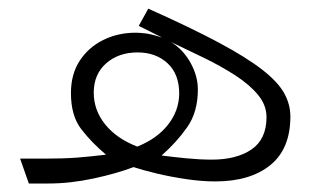

<svg xmlns="http://www.w3.org/2000/svg" viewBox="-20 -432 766 452"><path d="M27.3 -58.6H88.4Q129.4 -58.6 161.6 -61Q193.8 -63.5 229.5 -67.9Q195.3 -96.7 171.1 -128.2Q147 -159.7 147 -212.9Q147 -257.3 167.7 -289.1Q188.5 -320.8 223.1 -337.9Q257.8 -355 299.3 -355Q309.1 -355 323 -353.3Q336.9 -351.6 362.3 -343.3L306.6 -371.1L329.1 -411.6Q429.7 -366.7 494.9 -331.8Q560.1 -296.9 596.9 -268.3Q633.8 -239.7 648.7 -213.1Q663.6 -186.5 663.6 -157.7Q663.6 -81.5 616.2 -43.2Q568.8 -4.9 486.8 -4.9Q454.6 -4.9 418.5 -10.3Q382.3 -15.6 349.6 -23.4Q316.9 -31.2 294.4 -38.6Q254.4 -23.4 199.7 -11.7Q145 0 94.2 0H47.9ZM382.8 -333Q411.6 -314.9 428.7 -283.9Q445.8 -252.9 445.8 -221.2Q445.8 -168 420.4 -132.1Q395 -96.2 360.4 -65.9Q386.7 -62.5 418.9 -59.3Q451.2 -56.2 478.5 -56.2Q537.1 -56.2 572.3 -80.3Q607.4 -104.5 607.4 -156.2Q607.4 -184.6 587.4 -208.7Q567.4 -232.9 534.2 -254.4Q501 -275.9 461.4 -295.2Q421.9 -314.5 382.8 -333ZM303.2 -86.9Q349.6 -105.5 375.5 -138.4Q401.4 -171.4 401.9 -211.4Q401.9 -257.8 374.3 -283.2Q346.7 -308.6 303.7 -308.6Q259.3 -308.6 230 -283Q200.7 -257.3 200.7 -213.9Q200.7 -172.4 227.8 -138.9Q254.9 -105.5 303.2 -86.9Z"/></svg>

Font: Vazir Thin FD-WOL-UI
Style: Thin-FD-WOL-UI
Weight: 100
Designer: Saber Rastikerdar
Foundry: Saber Rastikerdar
Version: Version 30.1.0